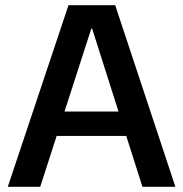

<svg xmlns="http://www.w3.org/2000/svg" viewBox="-20 -720 706 740"><path d="M10 0 244 -700H424L656 0H529L335 -610H332L135 0ZM124 -196 156 -290H501L533 -196Z"/></svg>

Font: DM Sans 36pt SemiBold
Style: Regular
Weight: 600
Designer: Colophon Foundry, Jonny Pinhorn
Foundry: Colophon Foundry
Version: Version 4.004;gftools[0.9.30]